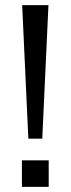

<svg xmlns="http://www.w3.org/2000/svg" viewBox="-20 -725 274 745"><path d="M90 -187 66 -705H168L144 -187ZM65 0V-103H169V0Z"/></svg>

Font: Nunito Sans 12pt ExtraLight 11pt
Style: Regular
Weight: 400
Version: Version 3.101;gftools[0.9.27]